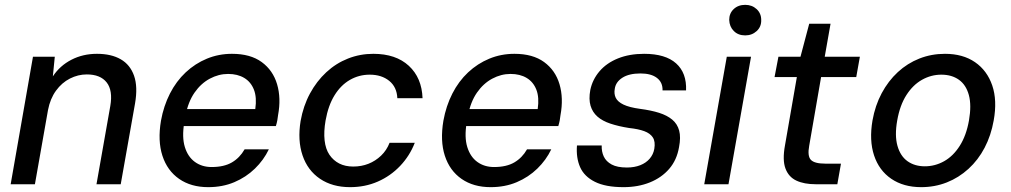

<svg xmlns="http://www.w3.org/2000/svg" viewBox="-20 -760 4171 792"><path d="M24 0 116 -526H206L198 -445Q227 -489 274.5 -513.5Q322 -538 380 -538Q439 -538 478 -515.5Q517 -493 533 -447.5Q549 -402 537 -333L478 0H378L435 -323Q446 -387 420 -420Q394 -453 338 -453Q302 -453 268.5 -436Q235 -419 211 -386Q187 -353 178 -306L124 0Z M839 12Q768 12 719 -22Q670 -56 650 -117.5Q630 -179 644 -262Q655 -323 681 -374Q707 -425 746 -461.5Q785 -498 833.5 -518Q882 -538 937 -538Q1013 -538 1059.5 -504Q1106 -470 1123 -412.5Q1140 -355 1127 -285Q1126 -275 1124 -264Q1122 -253 1118 -240H713L725 -310H1033Q1040 -358 1027.5 -390Q1015 -422 987.5 -438.5Q960 -455 921 -455Q882 -455 845.5 -435.5Q809 -416 782.5 -378Q756 -340 745 -282L740 -254Q730 -194 742.5 -153.5Q755 -113 784 -92Q813 -71 853 -71Q904 -71 936.5 -90Q969 -109 989 -144H1089Q1068 -100 1031.5 -64.5Q995 -29 946.5 -8.5Q898 12 839 12Z M1424 12Q1351 12 1300 -22.5Q1249 -57 1228 -119Q1207 -181 1220 -261Q1231 -323 1258.5 -374Q1286 -425 1326 -462Q1366 -499 1415.5 -518.5Q1465 -538 1520 -538Q1613 -538 1666.5 -488.5Q1720 -439 1723 -355H1619Q1617 -401 1585.5 -426.5Q1554 -452 1505 -452Q1461 -452 1423.5 -430.5Q1386 -409 1360 -367Q1334 -325 1323 -263Q1315 -217 1319 -181Q1323 -145 1339 -121.5Q1355 -98 1379.5 -85.5Q1404 -73 1437 -73Q1471 -73 1500 -84.5Q1529 -96 1552 -118Q1575 -140 1587 -171H1691Q1670 -117 1630.5 -75.5Q1591 -34 1538.5 -11Q1486 12 1424 12Z M2004 12Q1933 12 1884 -22Q1835 -56 1815 -117.5Q1795 -179 1809 -262Q1820 -323 1846 -374Q1872 -425 1911 -461.5Q1950 -498 1998.5 -518Q2047 -538 2102 -538Q2178 -538 2224.5 -504Q2271 -470 2288 -412.5Q2305 -355 2292 -285Q2291 -275 2289 -264Q2287 -253 2283 -240H1878L1890 -310H2198Q2205 -358 2192.5 -390Q2180 -422 2152.5 -438.5Q2125 -455 2086 -455Q2047 -455 2010.5 -435.5Q1974 -416 1947.5 -378Q1921 -340 1910 -282L1905 -254Q1895 -194 1907.5 -153.5Q1920 -113 1949 -92Q1978 -71 2018 -71Q2069 -71 2101.5 -90Q2134 -109 2154 -144H2254Q2233 -100 2196.5 -64.5Q2160 -29 2111.5 -8.5Q2063 12 2004 12Z M2552 12Q2478 12 2434 -10Q2390 -32 2373 -70.5Q2356 -109 2360 -160H2462Q2461 -135 2470.5 -114.5Q2480 -94 2503 -81.5Q2526 -69 2566 -69Q2597 -69 2621 -78.5Q2645 -88 2660 -105.5Q2675 -123 2679 -146Q2684 -176 2673 -193Q2662 -210 2637.5 -219Q2613 -228 2575 -232Q2531 -239 2498 -250Q2465 -261 2444.5 -279Q2424 -297 2416 -324Q2408 -351 2415 -389Q2424 -432 2453 -466Q2482 -500 2529 -519Q2576 -538 2637 -538Q2725 -538 2769 -498.5Q2813 -459 2810 -387H2713Q2714 -420 2690 -438.5Q2666 -457 2622 -457Q2575 -457 2547.5 -439.5Q2520 -422 2516 -394Q2512 -373 2520 -356.5Q2528 -340 2552 -328.5Q2576 -317 2620 -311Q2666 -305 2699 -294.5Q2732 -284 2753 -266.5Q2774 -249 2781.5 -221.5Q2789 -194 2781 -153Q2772 -100 2740.5 -63.5Q2709 -27 2660.5 -7.5Q2612 12 2552 12Z M2885 0 2978 -526H3078L2985 0ZM3054 -614Q3025 -614 3007 -632Q2989 -650 2988 -678Q2988 -705 3006.5 -722.5Q3025 -740 3054 -740Q3082 -740 3101 -722.5Q3120 -705 3120 -678Q3121 -650 3101.5 -632Q3082 -614 3054 -614Z M3345 0Q3297 0 3265 -15Q3233 -30 3220 -65Q3207 -100 3218 -160L3267 -442H3175L3191 -526H3282L3318 -662H3406L3382 -526H3527L3512 -442H3367L3318 -159Q3310 -116 3325 -100.5Q3340 -85 3384 -85H3449L3434 0Z M3780 12Q3707 12 3656.5 -22.5Q3606 -57 3585.5 -119Q3565 -181 3579 -263Q3590 -325 3617 -375.5Q3644 -426 3683.5 -462.5Q3723 -499 3772.5 -518.5Q3822 -538 3878 -538Q3952 -538 4002 -503.5Q4052 -469 4073 -407.5Q4094 -346 4079 -263Q4068 -201 4041.5 -150.5Q4015 -100 3975 -63.5Q3935 -27 3885.5 -7.5Q3836 12 3780 12ZM3795 -74Q3837 -74 3874.5 -95Q3912 -116 3939 -158.5Q3966 -201 3977 -263Q3988 -326 3976.5 -368Q3965 -410 3935.5 -431Q3906 -452 3863 -452Q3821 -452 3783.5 -431Q3746 -410 3719 -368Q3692 -326 3681 -263Q3670 -201 3682 -158.5Q3694 -116 3723.5 -95Q3753 -74 3795 -74Z"/></svg>

Font: DM Sans 9pt Medium
Style: Italic
Weight: 500
Italic angle: -10°
Version: Version 4.004;gftools[0.9.30]